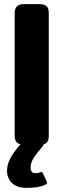

<svg xmlns="http://www.w3.org/2000/svg" viewBox="-20 -700 307 929"><path d="M191 -2Q191 3 188 6Q152 48 140 69Q128 90 128 111Q128 138 152 138Q166 138 174 134Q178 132 180 132Q185 132 188 139L206 178Q208 182 208 184Q208 190 196 195Q168 209 108 209Q62 209 38 185.5Q14 162 14 126Q14 98 28.5 69Q43 40 75 3L79 -2Q51 -8 51 -43V-636Q51 -658 61.5 -669Q72 -680 96 -680H171Q196 -680 206 -669.5Q216 -659 216 -636V-43Q216 -26 210.5 -16Q205 -6 191 -2Z"/></svg>

Font: Mitr Medium
Style: Regular
Weight: 500
Designer: Thanarat Vachiruckul
Foundry: Cadson Demak
Version: Version 1.003